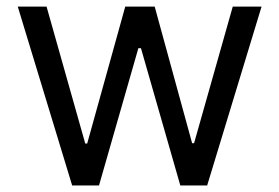

<svg xmlns="http://www.w3.org/2000/svg" viewBox="-20 -566 852 586"><path d="M200.2 0 34.2 -545.9H122.1L240.2 -127.9H246.1L362.3 -545.9H452.1L566.4 -128.9H572.3L690.4 -545.9H778.3L612.3 0H530.3L410.2 -418.9H402.3L282.2 0Z"/></svg>

Font: GitLab Sans
Style: Regular
Weight: 400
Designer: Rasmus Andersson
Foundry: Modifications by GitLab B.V., manufactured by rsms
Version: Version 4.000;git-c8fb6b7